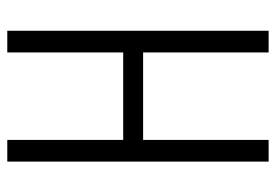

<svg xmlns="http://www.w3.org/2000/svg" viewBox="-138 -638 775 540"><g transform="rotate(-90 250.0 -367.5)"><path d="M66 0V-735H127V-409H373V-735H434V0H373V-353H127V0Z"/></g></svg>

Font: Iosevka Term Curly Light
Style: Regular
Weight: 300
Designer: Belleve Invis
Foundry: Belleve Invis
Version: Version 32.3.0